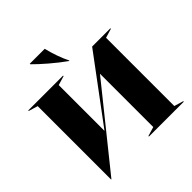

<svg xmlns="http://www.w3.org/2000/svg" viewBox="-245 -1112 1317 1317"><g transform="rotate(-45 413.5 -453.0)"><path d="M82 25H85L541 -542V-25L474 -5V0H812V-5L745 -25V-687L812 -707V-712H635L286 -243V-687L353 -707V-712H15V-707L82 -687ZM249 -926C298 -876 380 -805 452 -754H457C431 -805 407 -876 394 -931H249Z"/></g></svg>

Font: Nyght Serif Dark
Style: Regular
Weight: 800
Designer: Maksym Kobuzan
Version: Version 0.410;Glyphs 3.1.2 (3151)